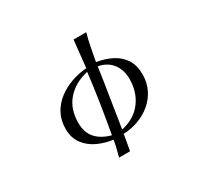

<svg xmlns="http://www.w3.org/2000/svg" viewBox="-168 -932 1335 1273"><g transform="rotate(-30 500.0 -295.5)"><path d="M502 -479Q402 -457 342 -389.5Q282 -322 282 -216Q282 -140 322 -96Q362 -52 434 -33Q454 -144 471.5 -255.5Q489 -367 502 -479ZM722 -299Q722 -367 686 -415Q650 -463 581 -476Q565 -364 547 -253.5Q529 -143 512 -32Q613 -54 667.5 -126Q722 -198 722 -299ZM812 -282Q812 -219 787 -168Q762 -117 718.5 -80.5Q675 -44 620 -24Q565 -4 506 -2Q502 28 496 58Q490 88 485 119H401Q409 89 416.5 58.5Q424 28 429 -2Q368 -10 313 -35.5Q258 -61 223.5 -107.5Q189 -154 189 -222Q189 -288 216.5 -338.5Q244 -389 290 -424Q336 -459 393 -479Q450 -499 509 -503Q514 -555 520 -606.5Q526 -658 531 -710H628Q614 -660 604.5 -608.5Q595 -557 585 -506Q648 -496 699.5 -470Q751 -444 781.5 -398Q812 -352 812 -282Z"/></g></svg>

Font: Kaisei HarunoUmi
Style: Regular
Weight: 400
Designer: Font-Kai, 金井和夫
Foundry: KAZUO KANAI
Version: Version 5.003